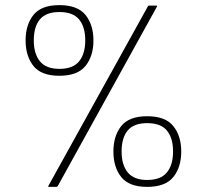

<svg xmlns="http://www.w3.org/2000/svg" viewBox="-20 -730 808 750"><path d="M171 0Q169 0 168.5 -1Q168 -2 169 -4L557 -704Q558 -706 559 -707Q560 -708 561 -708H591Q593 -708 593.5 -707Q594 -706 593 -704L206 -4Q205 -2 203.5 -1Q202 0 200 0ZM212 -434Q141 -434 110.5 -472.5Q80 -511 80 -572Q80 -633 110.5 -671.5Q141 -710 212 -710Q283 -710 314 -671.5Q345 -633 345 -572Q345 -511 314 -472.5Q283 -434 212 -434ZM212 -461Q265 -461 289 -490.5Q313 -520 313 -572Q313 -625 289 -654Q265 -683 212 -683Q160 -683 136 -654.5Q112 -626 112 -572Q112 -520 136 -490.5Q160 -461 212 -461ZM555 0Q484 0 453.5 -38.5Q423 -77 423 -138Q423 -199 453.5 -237.5Q484 -276 555 -276Q626 -276 657 -237.5Q688 -199 688 -138Q688 -77 657 -38.5Q626 0 555 0ZM555 -27Q608 -27 632 -56.5Q656 -86 656 -138Q656 -191 632 -220Q608 -249 555 -249Q503 -249 479 -220.5Q455 -192 455 -138Q455 -86 479 -56.5Q503 -27 555 -27Z"/></svg>

Font: Glory Thin Thin
Style: Regular
Weight: 250
Version: Version 1.011